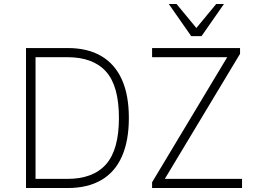

<svg xmlns="http://www.w3.org/2000/svg" viewBox="-20 -947 1281 967"><path d="M111 0V-705H321Q422 -705 490.5 -664.5Q559 -624 594 -546Q629 -468 629 -353Q629 -238 594 -159Q559 -80 490 -40Q421 0 321 0ZM159 -46H319Q449 -46 514 -119.5Q579 -193 579 -353Q579 -514 514 -586.5Q449 -659 319 -659H159ZM746 0V-29L1143 -690L1152 -659H746V-705H1189V-676L792 -16L783 -46H1199V0ZM943 -765 830 -927H869L969 -806L1069 -927H1108L995 -765Z"/></svg>

Font: Nunito Sans 7pt SemiCondensed ExtraLight
Style: Regular
Weight: 250
Width: 4
Designer: Vernon Adams
Foundry: Vernon Adams
Version: Version 3.101;gftools[0.9.27]